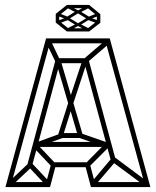

<svg xmlns="http://www.w3.org/2000/svg" viewBox="-20 -755 629 775"><path d="M567 0 404 -595 423 -600 587 0ZM23 -1 9 -15 92 -93 107 -80ZM8 0V-20H182V0ZM171 -1 97 -80 112 -93 185 -15ZM182 0 163 -5 187 -96 206 -91ZM191 -80 116 -159 131 -172 205 -94ZM194 -80V-100H340V-80ZM123 -158 115 -176 230 -218 238 -200ZM2 0 166 -600 185 -595 22 0ZM347 0 323 -91 342 -96 366 -5ZM127 -162V-182H419V-162ZM108 -80 89 -85 206 -520 225 -515ZM359 -1 345 -15 427 -112 443 -99ZM347 0V-20H581V0ZM230 -198V-218H304V-198ZM338 -80 324 -94 413 -184 429 -171ZM232 -200 213 -206 258 -348 277 -343ZM296 -201 256 -338 275 -343 315 -207ZM415 -158 295 -200 304 -218 424 -176ZM568 -2 425 -108 438 -124 580 -18ZM257 -332 206 -506 225 -511 276 -338ZM431 -94 317 -515 336 -520 450 -99ZM206 -501 164 -588 182 -597 223 -511ZM275 -335 256 -341 313 -513 332 -508ZM206 -500V-520H336V-500ZM166 -580V-600H423V-580ZM330 -501 318 -517 410 -596 423 -581ZM376 -688 331 -725 340 -735 385 -698ZM250 -628 205 -664 214 -674 259 -638ZM205 -664V-699H219V-664ZM217 -660 209 -670 255 -687 260 -676ZM259 -631 249 -639 292 -661 301 -653ZM255 -675 209 -692 217 -702 260 -685ZM250 -628V-641H340V-628ZM292 -650 245 -679 253 -687 300 -658ZM214 -689 205 -699 250 -735 259 -725ZM331 -631 289 -653 298 -661 341 -639ZM254 -676 245 -684 290 -712 300 -704ZM298 -650 290 -658 337 -687 345 -679ZM292 -702 249 -724 259 -732 301 -710ZM340 -628 331 -638 376 -673 385 -663ZM336 -676 290 -704 300 -712 345 -684ZM250 -722V-735H340V-722ZM374 -660 331 -676 336 -687 382 -670ZM298 -702 289 -710 331 -732 341 -724ZM336 -675 331 -685 374 -702 382 -692ZM371 -663V-698H385V-663Z"/></svg>

Font: Octagon Variable
Style: Regular
Weight: 400
Designer: Alexander Royter, Emma Schmalisch, Felix Willnauer, Friederike Temme, Greta Wachholz, Jason Tsiakas, Julia Baskal, Julia
Foundry: Type Design @ HAW Hamburg
Version: Version 1.000